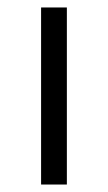

<svg xmlns="http://www.w3.org/2000/svg" viewBox="-20 -506 289 514"><path d="M159 -486V-35V-12H90V-475V-486Z"/></svg>

Font: Assistant SemiBold
Style: Regular
Weight: 600
Designer: Hebrew By Ben Nathan, Latin by Paul Hunt
Version: Version 2.001; ttfautohint (v1.6)